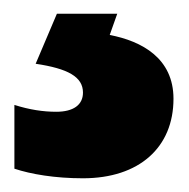

<svg xmlns="http://www.w3.org/2000/svg" viewBox="-20 -20 275 280"><path d="M233 124C233 65 187 40 140 31L151 0H63L32 73C79 80 101 92 101 115C101 133 87 143 62 143C43 143 23 140 1 133V226C25 234 60 240 101 240C183 240 233 195 233 124Z"/></svg>

Font: Noto Sans Devanagari UI SemiCondensed Black
Style: Regular
Weight: 900
Width: 4
Designer: Jelle Bosma - Monotype Design Team
Foundry: Monotype Imaging Inc.
Version: Version 2.004